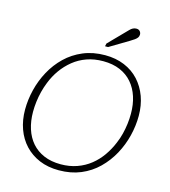

<svg xmlns="http://www.w3.org/2000/svg" viewBox="-134 -1038 1025 1161"><g transform="rotate(15 378.0 -457.5)"><path d="M342 17Q274 17 220.5 -5.5Q167 -28 129 -68.5Q91 -109 71 -164.5Q51 -220 51 -285Q51 -347 66.5 -410Q82 -473 113 -530Q144 -587 190 -631.5Q236 -676 297.5 -702Q359 -728 435 -728Q502 -728 556 -705.5Q610 -683 647.5 -642Q685 -601 705 -546Q725 -491 725 -426Q725 -364 709.5 -301Q694 -238 663 -181Q632 -124 586 -79Q540 -34 479 -8.5Q418 17 342 17ZM433 -690Q377 -690 330.5 -673.5Q284 -657 247 -627Q210 -597 182.5 -558.5Q155 -520 137 -474Q125 -444 117 -412.5Q109 -381 105 -348.5Q101 -316 101 -285Q101 -227 116.5 -178.5Q132 -130 162.5 -95Q193 -60 238.5 -40.5Q284 -21 344 -21Q399 -21 445.5 -37.5Q492 -54 529 -83.5Q566 -113 593.5 -152.5Q621 -192 639 -236Q652 -266 660 -298Q668 -330 672 -362Q676 -394 676 -426Q676 -484 660.5 -532Q645 -580 614.5 -615.5Q584 -651 538.5 -670.5Q493 -690 433 -690ZM513 -890Q526 -903 535 -912.5Q544 -922 554 -927Q564 -932 575 -932Q590 -932 597.5 -923Q605 -914 605 -903Q605 -892 599.5 -884Q594 -876 583 -868Q572 -860 555 -850L438 -780H419L423 -798Z"/></g></svg>

Font: Roboto Serif 20pt Thin
Style: Italic
Weight: 250
Italic angle: -10°
Version: Version 1.007